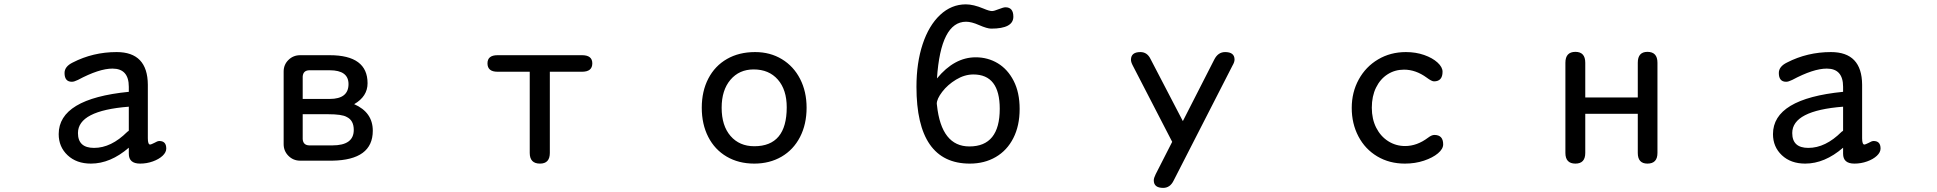

<svg xmlns="http://www.w3.org/2000/svg" viewBox="-20 -742 9040 896"><path d="M404.3 21.5Q336.9 21.5 295.4 -17.6Q253.9 -56.6 253.9 -116.2Q253.9 -281.2 581.1 -313.5V-336.9Q581.1 -421.9 504.9 -421.9Q442.4 -421.9 343.8 -369.1Q326.2 -360.4 315.4 -360.4Q281.2 -360.4 281.2 -401.4Q281.2 -431.6 319.3 -450.2Q414.1 -499 524.4 -499Q668.9 -499 669.9 -346.7V-96.7Q669.9 -67.4 680.7 -67.4Q684.6 -67.4 700.2 -75.2Q714.8 -84 723.6 -84Q755.9 -84 755.9 -48.8Q755.9 -31.2 738.8 -15.1Q721.7 1 693.4 11.2Q665 21.5 633.8 21.5Q581.1 21.5 581.1 -24.4V-52.7Q495.1 21.5 404.3 21.5ZM343.8 -121.1Q343.8 -51.8 418.9 -51.8Q499 -51.8 574.2 -127Q581.1 -130.9 581.1 -132.8V-244.1Q343.8 -225.6 343.8 -121.1Z M1719.7 -131.8Q1719.7 4.9 1530.3 7.8H1380.9Q1348.6 7.8 1326.2 -14.6Q1303.7 -37.1 1303.7 -69.3V-408.2Q1303.7 -440.4 1326.2 -462.4Q1348.6 -484.4 1380.9 -484.4H1518.6Q1695.3 -484.4 1695.3 -353.5Q1695.3 -292 1632.8 -255.9Q1719.7 -217.8 1719.7 -131.8ZM1606.4 -349.6Q1606.4 -414.1 1518.6 -414.1H1422.9Q1394.5 -413.1 1392.6 -384.8V-280.3H1518.6Q1606.4 -280.3 1606.4 -349.6ZM1422.9 -63.5H1531.2Q1630.9 -63.5 1630.9 -135.7Q1630.9 -180.7 1597.7 -196.3Q1576.2 -209 1510.7 -209H1392.6V-92.8Q1394.5 -64.5 1422.9 -63.5Z M2500 21.5Q2452.1 21.5 2452.1 -28.3V-407.2H2301.8Q2254.9 -407.2 2254.9 -446.3Q2254.9 -484.4 2301.8 -484.4H2696.3Q2744.1 -484.4 2744.1 -446.3Q2744.1 -407.2 2696.3 -407.2H2545.9V-28.3Q2545.9 21.5 2500 21.5Z M3744.1 -239.3Q3744.1 -162.1 3713.4 -102.5Q3682.6 -43 3627 -10.7Q3571.3 21.5 3500 21.5Q3426.8 21.5 3371.1 -11.2Q3315.4 -43.9 3285.2 -103Q3254.9 -162.1 3254.9 -239.3Q3254.9 -316.4 3285.6 -375.5Q3316.4 -434.6 3372.6 -466.8Q3428.7 -499 3503.9 -499Q3574.2 -499 3628.9 -465.8Q3683.6 -432.6 3713.9 -373.5Q3744.1 -314.5 3744.1 -239.3ZM3347.7 -239.3Q3347.7 -155.3 3389.2 -107.4Q3430.7 -59.6 3500 -59.6Q3651.4 -59.6 3651.4 -241.2Q3651.4 -323.2 3609.9 -370.6Q3568.4 -418 3497.1 -418Q3429.7 -418 3388.7 -369.6Q3347.7 -321.3 3347.7 -239.3Z M4533.2 -474.6Q4589.8 -474.6 4636.2 -446.8Q4682.6 -418.9 4710.4 -364.7Q4738.3 -310.5 4738.3 -233.4Q4738.3 -155.3 4709 -97.7Q4679.7 -40 4627 -9.3Q4574.2 21.5 4505.9 21.5Q4256.8 21.5 4256.8 -336.9Q4256.8 -448.2 4285.6 -535.6Q4314.5 -623 4367.2 -672.4Q4419.9 -721.7 4487.3 -721.7Q4522.5 -721.7 4569.3 -702.1Q4596.7 -690.4 4609.4 -690.4Q4619.1 -690.4 4640.6 -699.2Q4663.1 -708 4671.9 -708Q4709 -708 4709 -664.1Q4709 -608.4 4605.5 -608.4Q4586.9 -608.4 4548.8 -625Q4513.7 -640.6 4488.3 -640.6Q4370.1 -640.6 4352.5 -376Q4433.6 -474.6 4533.2 -474.6ZM4503.9 -58.6Q4645.5 -58.6 4645.5 -234.4Q4645.5 -394.5 4522.5 -394.5Q4481.4 -394.5 4441.9 -370.6Q4402.3 -346.7 4377 -313.5Q4351.6 -280.3 4351.6 -257.8L4352.5 -251Q4373 -58.6 4503.9 -58.6Z M5257.8 -462.9Q5257.8 -499 5301.8 -499Q5334 -499 5349.6 -465.8L5500 -176.8L5646.5 -463.9Q5664.1 -499 5697.3 -499Q5741.2 -499 5741.2 -463.9Q5741.2 -452.1 5731.4 -435.5L5457 100.6Q5440.4 134.8 5408.2 134.8Q5364.3 134.8 5364.3 99.6Q5364.3 88.9 5373 71.3L5450.2 -80.1L5266.6 -435.5Q5257.8 -452.1 5257.8 -462.9Z M6711.9 -407.2Q6711.9 -362.3 6671.9 -362.3Q6661.1 -362.3 6637.7 -379.9Q6586.9 -417 6532.2 -417Q6489.3 -417 6455.1 -395Q6420.9 -373 6401.4 -333Q6381.8 -293 6381.8 -239.3Q6381.8 -186.5 6402.3 -146Q6422.9 -105.5 6458.5 -83Q6494.1 -60.5 6537.1 -60.5Q6592.8 -60.5 6644.5 -99.6Q6661.1 -112.3 6673.8 -112.3Q6714.8 -112.3 6714.8 -68.4Q6714.8 -46.9 6690.4 -26.4Q6666 -5.9 6625 7.8Q6584 21.5 6536.1 21.5Q6463.9 21.5 6407.2 -12.2Q6350.6 -45.9 6319.3 -105.5Q6288.1 -165 6288.1 -238.3Q6288.1 -311.5 6320.8 -371.1Q6353.5 -430.7 6411.1 -464.8Q6468.8 -499 6541 -499Q6586.9 -499 6626 -485.4Q6665 -471.7 6688.5 -450.2Q6711.9 -428.7 6711.9 -407.2Z M7623 -449.2Q7623 -500 7668 -500Q7714.8 -500 7714.8 -449.2V-28.3Q7714.8 21.5 7668 21.5Q7623 21.5 7623 -28.3V-210.9H7377.9V-28.3Q7377.9 21.5 7332 21.5Q7285.2 21.5 7285.2 -28.3V-449.2Q7285.2 -500 7332 -500Q7377.9 -500 7377.9 -449.2V-287.1H7623Z M8404.3 21.5Q8336.9 21.5 8295.4 -17.6Q8253.9 -56.6 8253.9 -116.2Q8253.9 -281.2 8581.1 -313.5V-336.9Q8581.1 -421.9 8504.9 -421.9Q8442.4 -421.9 8343.8 -369.1Q8326.2 -360.4 8315.4 -360.4Q8281.2 -360.4 8281.2 -401.4Q8281.2 -431.6 8319.3 -450.2Q8414.1 -499 8524.4 -499Q8668.9 -499 8669.9 -346.7V-96.7Q8669.9 -67.4 8680.7 -67.4Q8684.6 -67.4 8700.2 -75.2Q8714.8 -84 8723.6 -84Q8755.9 -84 8755.9 -48.8Q8755.9 -31.2 8738.8 -15.1Q8721.7 1 8693.4 11.2Q8665 21.5 8633.8 21.5Q8581.1 21.5 8581.1 -24.4V-52.7Q8495.1 21.5 8404.3 21.5ZM8343.8 -121.1Q8343.8 -51.8 8418.9 -51.8Q8499 -51.8 8574.2 -127Q8581.1 -130.9 8581.1 -132.8V-244.1Q8343.8 -225.6 8343.8 -121.1Z"/></svg>

Font: jf-openhuninn-1.1
Style: Regular
Weight: 400
Designer: [Kosugi Maru]
      Designed by Motoya company      

      [Varela Round]
      Joe Prince(Latin component); Avraham Co
Foundry: justfont CO.,LTD.
Version: 1.1